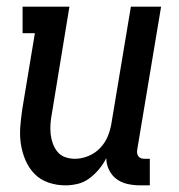

<svg xmlns="http://www.w3.org/2000/svg" viewBox="-20 -550 540 578"><path d="M177 8Q150 8 125.5 -0.5Q101 -9 84 -26.5Q67 -44 57 -67Q47 -90 43 -115.5Q39 -141 41 -167.5Q43 -194 47 -221L85 -450H48V-530H189L136 -207Q133 -192 132 -176.5Q131 -161 132.5 -146.5Q134 -132 139 -118Q144 -104 153 -93Q162 -82 176 -77Q190 -72 206 -72Q226 -72 246.5 -80.5Q267 -89 282 -105Q297 -121 305 -141Q313 -161 316 -182L374 -530H465L393 -99Q392 -93 393 -88Q394 -83 397 -79Q400 -75 405 -73.5Q410 -72 416 -72H431V8H402Q383 8 364.5 4Q346 0 331.5 -10.5Q317 -21 308.5 -38Q300 -55 300 -74Q291 -56 278 -40.5Q265 -25 249 -13Q233 -1 214 3.5Q195 8 177 8Z"/></svg>

Font: Iosevka Slab Medium
Style: Italic
Weight: 500
Italic angle: -9°
Monospace: yes
Designer: Belleve Invis
Foundry: Belleve Invis
Version: Version 11.1.0; ttfautohint (v1.8.3)